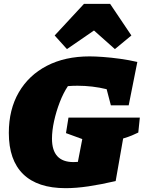

<svg xmlns="http://www.w3.org/2000/svg" viewBox="-20 -968 749 1001"><path d="M322 13Q176 13 101 -60Q26 -133 26 -275Q26 -397 78 -486.5Q130 -576 224.5 -625Q319 -674 447 -674Q476 -674 517.5 -671Q559 -668 606 -661.5Q653 -655 696 -645L651 -419H558L536 -503Q499 -512 461 -516.5Q423 -521 384 -521Q359 -521 334 -519Q310 -483 291.5 -435Q273 -387 262 -337Q251 -287 251 -245Q251 -123 363 -123Q374 -123 386 -124L409 -243L324 -274L337 -355H709L701 -277Q687 -270 668 -262Q649 -254 622 -246L583 -24Q505 -6 441 3.5Q377 13 322 13ZM554 -948 665 -783 579 -712 470 -809 329 -712 265 -783 418 -948Z"/></svg>

Font: Piazzolla SC Black
Style: Italic
Weight: 900
Italic angle: -11.3°
Designer: Juan Pablo del Peral
Foundry: Huerta Tipografica
Version: Version 1.330